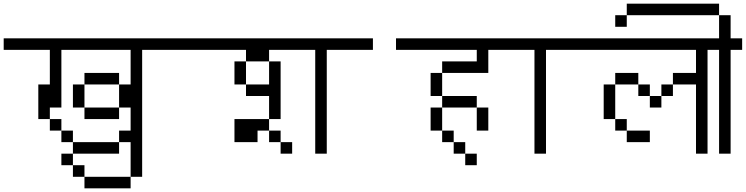

<svg xmlns="http://www.w3.org/2000/svg" viewBox="-20 -895 4040 1040"><path d="M1000 -625V-687.5H0V-625H250V-437.5H187.5V-250H250V-187.5H312.5V-125H375V-62.5H625V-125H375V-187.5H312.5V-250H250V-312.5H312.5V-625H687.5V-437.5H625Q625 -437.5 625 -312.5H437.5V-250H625V-312.5H687.5Q687.5 -312.5 687.5 -187.5H625V-125H687.5V-62.5H750V-625ZM437.5 -312.5Q437.5 -312.5 437.5 -437.5H375Q375 -437.5 375 -312.5ZM437.5 -437.5H625V-500H437.5Z M437.5 62.5V125H687.5V62.5ZM437.5 62.5V0H375V62.5ZM687.5 62.5H750Q750 62.5 750 -62.5H687.5Q687.5 -62.5 687.5 62.5ZM375 0V-62.5H312.5V0Z M1562.5 -62.5V-125H1500V-62.5ZM2000 -625V-687.5H1000V-625H1312.5V-562.5H1250Q1250 -562.5 1250 -437.5H1312.5V-375H1437.5Q1437.5 -375 1437.5 -250H1250Q1250 -250 1250 -125H1375V-187.5H1437.5V-125H1500V-187.5H1437.5V-250H1500V-562.5H1437.5Q1437.5 -562.5 1437.5 -437.5H1312.5Q1312.5 -437.5 1312.5 -562.5H1437.5V-625H1687.5V-62.5H1750V-625Z M2562.5 0V-62.5H2500V0ZM3000 -625V-687.5H2125V-625H2562.5V-562.5H2375V-500H2312.5Q2312.5 -500 2312.5 -375H2375V-312.5H2312.5Q2312.5 -312.5 2312.5 -187.5H2375V-125H2437.5V-62.5H2500V-125H2437.5V-187.5H2375Q2375 -187.5 2375 -312.5H2562.5Q2562.5 -312.5 2562.5 -187.5H2625Q2625 -187.5 2625 -312.5H2562.5V-375H2375Q2375 -375 2375 -500H2625Q2625 -500 2625 -625Z M3000 -625V-687.5H2750V-625H2875V-62.5H2937.5V-625Z M3500 -125V-187.5H3375V-125ZM4000 -625V-687.5H3000V-625H3750Q3750 -625 3750 -500H3625V-437.5H3562.5V-375H3500V-312.5H3562.5V-375H3625V-437.5H3750Q3750 -437.5 3750 -62.5H3812.5V-625ZM3375 -187.5V-250H3312.5V-187.5ZM3312.5 -250V-437.5H3250V-250ZM3500 -375V-437.5H3437.5V-375ZM3312.5 -437.5H3437.5V-500H3312.5Z M4000 -625V-687.5H3937.5Q3937.5 -687.5 3937.5 -812.5H3875Q3875 -812.5 3875 -687.5H3750V-625H3875V-62.5H3937.5V-625ZM3375 -812.5H3312.5V-750H3375ZM3375 -812.5H3875V-875H3375Z"/></svg>

Font: UnifontExMono
Style: Regular
Weight: 500
Version: Version 15.0.06